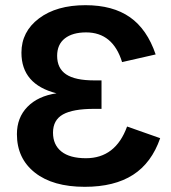

<svg xmlns="http://www.w3.org/2000/svg" viewBox="-20 -718 666 748"><path d="M310.1 9.8Q186 9.8 116 -45.4Q45.9 -100.6 45.9 -195.3Q45.9 -259.8 86.9 -301.8Q127.9 -343.8 200.2 -354.5Q63.5 -389.2 63.5 -512.7Q63.5 -594.7 131.8 -646.2Q200.2 -697.8 313 -697.8Q419.4 -697.8 486.3 -650.9Q553.2 -604 586.4 -505.9L455.6 -476.1Q419.9 -591.8 315.4 -591.8Q262.7 -591.8 232.7 -568.4Q202.6 -544.9 202.6 -500.5Q202.6 -451.7 237.8 -428.2Q272.9 -404.8 346.7 -404.8H375.5V-293.9H346.7Q264.2 -293.9 225.3 -272.2Q186.5 -250.5 186.5 -201.2Q186.5 -153.8 219.2 -127.7Q252 -101.6 314.9 -101.6Q430.2 -101.6 475.1 -225.1L604 -179.7Q570.8 -83.5 498.3 -36.9Q425.8 9.8 310.1 9.8Z"/></svg>

Font: Liberation Sans
Style: Bold
Weight: 700
Designer: Steve Matteson
Foundry: Ascender Corporation
Version: Version 2.1.5